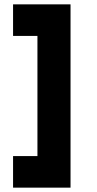

<svg xmlns="http://www.w3.org/2000/svg" viewBox="-20 -732 444 882"><path d="M304 130H40V-15H152V-567H40V-712H304Z"/></svg>

Font: Overpass Heavy
Style: Regular
Weight: 900
Designer: Delve Withrington, Thomas Jockin
Foundry: Delve Fonts
Version: Version 3.000;DELV;Overpass